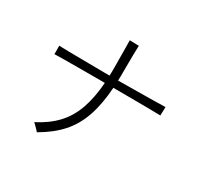

<svg xmlns="http://www.w3.org/2000/svg" viewBox="-172 -1018 1343 1286"><g transform="rotate(30 500.0 -374.5)"><path d="M253 48Q249 43 239 32.5Q229 22 219 12Q209 2 204 -2Q294 -48 352.5 -110Q411 -172 442 -259Q473 -346 482 -466Q398 -466 319.5 -466Q241 -466 181.5 -465.5Q122 -465 93 -464Q94 -470 93.5 -486.5Q93 -503 93 -516Q93 -526 93 -529Q122 -528 182 -527Q242 -526 321 -525.5Q400 -525 485 -524Q486 -540 486 -556.5Q486 -573 486 -589Q486 -665 485 -720Q484 -775 484 -797Q490 -797 505.5 -796.5Q521 -796 536 -795.5Q551 -795 555 -795Q554 -776 553 -722Q552 -668 552 -589Q552 -573 552 -556.5Q552 -540 551 -524Q627 -525 697 -525.5Q767 -526 824 -527Q881 -528 915 -529Q915 -524 914.5 -510Q914 -496 913.5 -482Q913 -468 913 -463Q879 -464 822 -464.5Q765 -465 694.5 -465.5Q624 -466 548 -466Q539 -334 506 -239Q473 -144 411 -75.5Q349 -7 253 48Z"/></g></svg>

Font: Zen Kaku Gothic Antique
Style: Regular
Weight: 400
Designer: Yoshimichi Ohira
Foundry: Positype
Version: Version 1.001